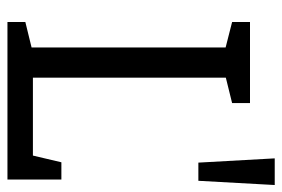

<svg xmlns="http://www.w3.org/2000/svg" viewBox="-144 -632 775 528"><g transform="rotate(90 244.0 -367.5)"><path d="M193 0H110V-667H193ZM110 0V-70H473.3V0ZM40 -667H120L124.8 -596.2L40 -617.8ZM473.3 -148.3V0H390.8L425.8 -148.3ZM40 0V-49.2L125 -70L120 0ZM174.7 -596 183 -667H263V-617.8ZM415 -735H488.3L476.7 -525H426.7Z"/></g></svg>

Font: Epunda Slab Light
Style: Regular
Weight: 300
Designer: Simon Atzbach
Foundry: typofactur
Version: Version 1.102